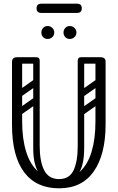

<svg xmlns="http://www.w3.org/2000/svg" viewBox="-20 -1010 637 1040"><path d="M300 10Q176 10 110.5 -77.5Q45 -165 45 -334V-674Q45 -700 72 -700Q100 -700 100 -676V-351Q100 -259 121.5 -189Q143 -119 187.5 -79.5Q232 -40 300 -40Q368 -40 411.5 -79Q455 -118 476 -188Q497 -258 497 -350V-674Q497 -700 524 -700Q552 -700 552 -676V-337Q552 -173 488 -81.5Q424 10 300 10ZM300 -40Q356 -40 378.5 -87.5Q401 -135 401 -220V-315H436V-207Q436 -110 402 -65.5Q368 -21 289 -21ZM300 -40 311 -21Q232 -21 196 -65.5Q160 -110 160 -207V-315H195V-220Q195 -135 219.5 -87.5Q244 -40 300 -40ZM56 -682Q56 -700 74 -700H177Q195 -700 195 -682Q195 -665 176 -665H73Q56 -665 56 -682ZM177 -554Q160 -554 160 -571V-681Q160 -698 177 -698Q195 -698 195 -682V-572Q195 -554 177 -554ZM542 -682Q542 -665 525 -665H420Q401 -665 401 -682Q401 -700 419 -700H524Q542 -700 542 -682ZM419 -554Q401 -554 401 -572V-682Q401 -698 419 -698Q436 -698 436 -681V-571Q436 -554 419 -554ZM189 -478Q194 -471 192.5 -464Q191 -457 186 -453L92 -387Q79 -378 69 -391Q58 -407 72 -416L166 -482Q179 -491 189 -478ZM189 -576Q194 -569 192.5 -562Q191 -555 186 -551L92 -485Q79 -476 69 -489Q58 -505 72 -514L166 -580Q179 -589 189 -576ZM82 -280Q64 -280 64 -298V-630Q64 -646 82 -646Q99 -646 99 -629V-297Q99 -280 82 -280ZM178 -280Q160 -280 160 -298V-630Q160 -646 178 -646Q195 -646 195 -629V-297Q195 -280 178 -280ZM526 -478Q531 -471 529.5 -464Q528 -457 523 -453L429 -387Q416 -378 406 -391Q395 -407 409 -416L503 -482Q516 -491 526 -478ZM526 -576Q531 -569 529.5 -562Q528 -555 523 -551L429 -485Q416 -476 406 -489Q395 -505 409 -514L503 -580Q516 -589 526 -576ZM419 -280Q401 -280 401 -298V-630Q401 -646 419 -646Q436 -646 436 -629V-297Q436 -280 419 -280ZM515 -280Q497 -280 497 -298V-630Q497 -646 515 -646Q532 -646 532 -629V-297Q532 -280 515 -280ZM358 -799Q343 -799 333.5 -809Q324 -819 324 -834Q324 -848 333.5 -858.5Q343 -869 358 -869Q373 -869 383.5 -858.5Q394 -848 394 -834Q394 -819 383.5 -809Q373 -799 358 -799ZM238 -799Q223 -799 213.5 -809Q204 -819 204 -834Q204 -848 213.5 -858.5Q223 -869 238 -869Q253 -869 263.5 -858.5Q274 -848 274 -834Q274 -819 263.5 -809Q253 -799 238 -799ZM204 -940Q178 -940 178 -965Q178 -990 204 -990H397Q423 -990 423 -965Q423 -940 397 -940Z"/></svg>

Font: Agu Display
Style: Regular
Weight: 400
Designer: Oluwaseun Badejo
Version: Version 1.103